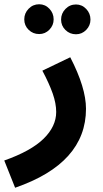

<svg xmlns="http://www.w3.org/2000/svg" viewBox="-55 -652 484 902"><path d="M-35 102Q90 58 149.5 0Q209 -58 209 -126Q209 -166 192.5 -213Q176 -260 144 -320L275 -383Q349 -240 349 -141Q349 115 16 230ZM59 -561Q59 -590 79.5 -611Q100 -632 129 -632Q157 -632 177 -611Q197 -590 197 -561Q197 -533 177 -512.5Q157 -492 129 -492Q100 -492 79.5 -512Q59 -532 59 -561ZM232 -560Q232 -589 252.5 -610Q273 -631 302 -631Q330 -631 350 -610Q370 -589 370 -560Q370 -532 350 -511.5Q330 -491 302 -491Q273 -491 252.5 -511Q232 -531 232 -560Z"/></svg>

Font: Noto Sans Arabic
Style: Bold
Weight: 700
Designer: Nadine Chahine
Foundry: Monotype Imaging Inc.
Version: Version 1.001